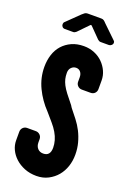

<svg xmlns="http://www.w3.org/2000/svg" viewBox="-184 -1051 768 1126"><g transform="rotate(20 200.0 -488.0)"><path d="M372 -184Q372 -145 360.5 -110.5Q349 -76 327 -49.5Q305 -23 272.5 -6Q240 11 199 11Q158 11 124.5 -2.5Q91 -16 67 -38Q43 -60 30 -87.5Q17 -115 17 -145V-198Q17 -214 27.5 -224.5Q38 -235 53 -235H107Q122 -235 133 -224.5Q144 -214 144 -198V-178Q144 -155 157 -140.5Q170 -126 192 -126Q236 -126 236 -178Q236 -200 229.5 -223Q223 -246 209.5 -269Q196 -292 176.5 -314.5Q157 -337 133 -365Q84 -416 54.5 -477.5Q25 -539 25 -607Q25 -648 36.5 -683.5Q48 -719 71 -744.5Q94 -770 127 -785Q160 -800 203 -800Q238 -800 268.5 -787.5Q299 -775 321 -753Q343 -731 355.5 -703.5Q368 -676 368 -646V-592Q368 -577 358 -566.5Q348 -556 331 -556H277Q262 -556 251.5 -566.5Q241 -577 241 -592V-619Q241 -640 230.5 -652.5Q220 -665 203 -665Q186 -665 173.5 -652.5Q161 -640 161 -619Q161 -598 165 -581Q169 -564 178.5 -545.5Q188 -527 205.5 -504Q223 -481 250 -448Q252 -444 254.5 -440.5Q257 -437 259 -434Q280 -408 301 -381Q322 -354 337.5 -323.5Q353 -293 362.5 -258Q372 -223 372 -184ZM124 -969Q132 -976 139 -981.5Q146 -987 157 -987H243Q252 -987 258.5 -982.5Q265 -978 273 -969L355 -890Q360 -886 360 -878Q360 -869 352.5 -862.5Q345 -856 337 -856H285Q276 -856 267 -864L202 -930H196L132 -864Q123 -856 114 -856H62Q52 -856 46 -862.5Q40 -869 40 -879Q40 -881 41 -883.5Q42 -886 43 -890Z"/></g></svg>

Font: H.H. Samuel
Style: Regular
Weight: 900
Width: 1
Designer: deFharo
Foundry: deFharo
Version: Version 1.009